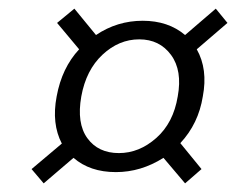

<svg xmlns="http://www.w3.org/2000/svg" viewBox="-20 -600 566 444"><path d="M391 -377Q402 -437 375.5 -473Q349 -509 302 -509Q255 -509 217 -473.5Q179 -438 168 -377Q157 -315 182 -280.5Q207 -246 255 -246Q302 -246 341.5 -281Q381 -316 391 -377ZM408 -176 358 -235Q306 -202 248 -202Q188 -202 150 -235L81 -176L53 -209L123 -268Q99 -314 111 -377Q123 -443 163 -486L112 -547L152 -580L202 -519Q251 -552 310 -552Q369 -552 408 -519L479 -580L506 -547L435 -486Q461 -440 449 -377Q439 -314 397 -269L446 -209Z"/></svg>

Font: Poppins Light
Style: Italic
Weight: 300
Italic angle: -10°
Designer: Ninad Kale (Devanagari), Jonny Pinhorn (Latin)
Foundry: Indian Type Foundry
Version: Version 3.200;PS 1.000;hotconv 16.6.54;makeotf.lib2.5.65590